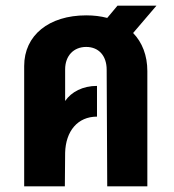

<svg xmlns="http://www.w3.org/2000/svg" viewBox="-20 -655 613 675"><path d="M65 -423V0H208L209 -118C211 -194 253 -245 321 -245V-353C271 -353 231 -332 209 -300V-411C209 -459 239 -490 283 -490C327 -490 355 -459 355 -410L357 0H498V-405C498 -460 480 -506 448 -539L530 -635H393L357 -592C334 -598 310 -601 283 -601C152 -601 65 -531 65 -423Z"/></svg>

Font: Vanilla Cream Black
Style: Regular
Weight: 900
Designer: Jeremy Tribby, Jinavaṁso
Foundry: Tribby Type
Version: Version 1.422;Glyphs 3.1.2 (3151)